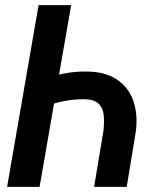

<svg xmlns="http://www.w3.org/2000/svg" viewBox="-20 -731 632 751"><path d="M475.6 0H348.1L384.8 -220.7Q388.2 -252.4 385.7 -279.5Q383.3 -306.6 367.2 -324Q351.1 -341.3 313.5 -342.8Q295.4 -343.3 276.6 -341.8Q257.8 -340.3 239.5 -337.2Q221.2 -334 202.9 -329.3Q184.6 -324.7 167.5 -318.4L178.7 -427.7Q195.3 -435.1 212.9 -439.5Q230.5 -443.8 248.5 -446.5Q266.6 -449.2 285.2 -450.4Q303.7 -451.7 321.3 -451.2Q391.1 -450.2 436.3 -420.7Q481.4 -391.1 500.5 -339.4Q519.5 -287.6 511.7 -219.2ZM134.8 0H7.8L130.9 -710.9H258.3Z"/></svg>

Font: Roboto Condensed SemiBold
Style: Italic
Weight: 600
Italic angle: -12°
Designer: Christian Robertson
Foundry: Google
Version: Version 3.008; 2023